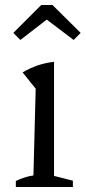

<svg xmlns="http://www.w3.org/2000/svg" viewBox="-20 -744 341 764"><path d="M43 0V-24Q58 -31 75.5 -37Q93 -43 113 -46L122 -391L70 -456Q99 -473 129.5 -483.5Q160 -494 195 -498V-44L270 -25V0ZM189 -724 301 -613 273 -585 166 -666 61 -585 33 -613 144 -724Z"/></svg>

Font: Piazzolla Thin
Style: Regular
Weight: 400
Version: Version 2.001